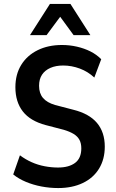

<svg xmlns="http://www.w3.org/2000/svg" viewBox="-20 -943 588 973"><path d="M275 10Q232 10 190 2Q148 -6 111 -21.5Q74 -37 47 -59L81 -156Q109 -135 140.5 -121Q172 -107 206.5 -100.5Q241 -94 274 -94Q329 -94 360.5 -117.5Q392 -141 392 -191Q392 -217 382.5 -234.5Q373 -252 353.5 -264Q334 -276 304 -285L212 -309Q133 -330 95.5 -378.5Q58 -427 58 -501Q58 -566 87.5 -614Q117 -662 170.5 -688.5Q224 -715 294 -715Q333 -715 370 -706.5Q407 -698 438 -682.5Q469 -667 493 -643L458 -550Q426 -580 384.5 -595.5Q343 -611 300 -611Q263 -611 235.5 -599Q208 -587 193 -564.5Q178 -542 178 -508Q178 -470 198 -446.5Q218 -423 259 -411L351 -387Q432 -367 471.5 -320Q511 -273 511 -200Q511 -136 482 -88.5Q453 -41 399.5 -15.5Q346 10 275 10ZM132 -765 233 -923H337L438 -765H353L285 -858L216 -765Z"/></svg>

Font: Nunito Sans 10pt Condensed
Style: Bold
Weight: 700
Width: 3
Designer: Vernon Adams
Foundry: Vernon Adams
Version: Version 3.101;gftools[0.9.27]